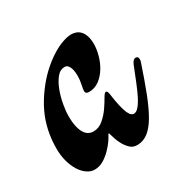

<svg xmlns="http://www.w3.org/2000/svg" viewBox="-108 -395 470 481"><g transform="rotate(-30 126.5 -154.5)"><path d="M272 -169.9Q257.3 -126 244.6 -93Q231.9 -60.1 219.2 -37.8Q206.5 -15.6 192.1 -4.4Q177.7 6.8 160.2 6.8Q147.9 6.8 139.9 -1Q131.8 -8.8 126.5 -18.6Q121.1 -28.3 118.4 -37.4Q115.7 -46.4 114.7 -49.3Q114.3 -50.3 113.8 -52.2Q113.3 -54.2 112.3 -54.2Q111.3 -54.2 110.6 -52.7Q109.9 -51.3 108.9 -49.8Q107.4 -46.4 101.1 -37.1Q94.7 -27.8 85.2 -18.1Q75.7 -8.3 63.5 -0.7Q51.3 6.8 37.1 6.8Q25.9 6.8 15.4 -0.5Q4.9 -7.8 -2.9 -20.3Q-10.7 -32.7 -15.4 -49.8Q-20 -66.9 -20 -86.4Q-20 -128.9 -6.6 -166.3Q6.8 -203.6 37.1 -241.2Q51.8 -259.3 68.1 -273.4Q84.5 -287.6 100.1 -297.1Q115.7 -306.6 130.1 -311.5Q144.5 -316.4 154.8 -316.4Q161.6 -316.4 168.5 -314Q175.3 -311.5 180.7 -305.7Q186 -299.8 189.2 -290.3Q192.4 -280.8 192.4 -267.1Q192.4 -252.4 187.7 -235.4Q183.1 -218.3 174.1 -203.4Q165 -188.5 151.9 -178.7Q138.7 -168.9 122.1 -168.9Q111.8 -168.9 111.8 -176.8Q111.8 -182.1 114.5 -194.3Q117.2 -206.5 117.2 -217.8Q117.2 -222.2 116.7 -228.3Q116.2 -234.4 114.3 -240.2Q112.3 -246.1 108.9 -250Q105.5 -253.9 99.6 -253.9Q86.4 -253.9 76.7 -241.7Q66.9 -229.5 60.3 -211.9Q53.7 -194.3 50.3 -175.3Q46.9 -156.2 46.9 -142.6Q46.9 -124 49.8 -111.6Q52.7 -99.1 57.6 -91.6Q62.5 -84 68.8 -80.8Q75.2 -77.6 82 -77.6Q98.1 -77.6 110.8 -88.6Q123.5 -99.6 132.8 -113Q142.1 -126.5 148.2 -137.5Q154.3 -148.4 158.2 -148.4Q162.6 -148.4 164.1 -138.2Q167 -116.2 170.4 -102.1Q173.8 -87.9 177.2 -79.8Q180.7 -71.8 184.3 -68.6Q188 -65.4 191.9 -65.4Q199.2 -65.4 206.5 -74Q213.9 -82.5 221.2 -97.2Q228.5 -111.8 236.3 -131.3Q244.1 -150.9 252.9 -172.9Q258.3 -185.1 265.6 -185.1Q272.9 -185.1 272.9 -176.3Q272.9 -172.9 272 -169.9Z"/></g></svg>

Font: Engagement
Style: Regular
Weight: 400
Designer: Astigmatic (AOETI)
Foundry: Astigmatic (AOETI)
Version: Version 1.000